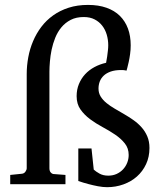

<svg xmlns="http://www.w3.org/2000/svg" viewBox="-20 -757 668 789"><path d="M594.2 -148.9Q594.2 -112.3 580.3 -82.5Q566.4 -52.7 542.7 -31.7Q519 -10.7 487.3 0.7Q455.6 12.2 419.9 12.2Q402.8 12.2 382.3 8.3Q361.8 4.4 343.8 -0.5Q322.8 -5.9 301.8 -13.2V-147H356L365.2 -60.1Q373.5 -52.2 388.7 -43.7Q403.8 -35.2 424.8 -35.2Q443.8 -35.2 459.2 -42.2Q474.6 -49.3 485.6 -61Q496.6 -72.8 502.7 -88.1Q508.8 -103.5 508.8 -120.1Q508.8 -147.9 492.9 -167.7Q477.1 -187.5 453.4 -203.6Q429.7 -219.7 401.9 -234.6Q374 -249.5 350.3 -267.1Q326.7 -284.7 310.8 -307.1Q294.9 -329.6 294.9 -361.8Q294.9 -388.7 304.2 -411.4Q313.5 -434.1 329.6 -451.7Q345.7 -469.2 367.9 -481.2Q390.1 -493.2 416 -499Q418.5 -512.2 420.4 -524.9Q421.9 -536.1 423.3 -548.3Q424.8 -560.5 424.8 -570.8Q424.8 -593.3 418.7 -614.3Q412.6 -635.3 400.1 -651.4Q387.7 -667.5 368.9 -677.2Q350.1 -687 324.2 -687Q293 -687 270.5 -675.3Q248 -663.6 232.4 -644.8Q216.8 -626 207 -601.8Q197.3 -577.6 192.1 -552.7Q187 -527.8 185.1 -504.2Q183.1 -480.5 183.1 -462.9V-65.9Q183.1 -54.7 188 -48.8Q192.9 -43 198.2 -42L249 -38.1V0H22V-38.1L69.8 -43Q79.1 -43.9 84.5 -51.5Q89.8 -59.1 89.8 -65.9V-453.1Q89.8 -487.3 96.2 -521.7Q102.5 -556.2 116 -587.9Q129.4 -619.6 149.9 -646.7Q170.4 -673.8 198.5 -693.8Q226.6 -713.9 262.2 -725.3Q297.9 -736.8 341.8 -736.8Q384.8 -736.8 417.7 -725.1Q450.7 -713.4 472.7 -691.7Q494.6 -669.9 505.9 -639.4Q517.1 -608.9 517.1 -570.8Q517.1 -552.2 514.6 -534.7Q512.2 -517.1 509 -502.7Q505.9 -488.3 503.2 -478.5Q500.5 -468.8 500 -466.8Q498.5 -466.8 493.7 -468Q488.8 -469.2 478 -469.2Q452.6 -469.2 434.8 -462.9Q417 -456.5 406 -446Q395 -435.5 389.9 -421.9Q384.8 -408.2 384.8 -393.1Q384.8 -374.5 393.8 -360.1Q402.8 -345.7 417.5 -333.7Q432.1 -321.8 450.9 -310.8Q469.7 -299.8 489.5 -288.3Q509.3 -276.9 528.1 -263.7Q546.9 -250.5 561.5 -234.1Q576.2 -217.8 585.2 -196.8Q594.2 -175.8 594.2 -148.9Z"/></svg>

Font: BabelStone Ogham
Style: Italic
Weight: 400
Italic angle: -30°
Designer: Andrew West
Foundry: BabelStone
Version: Version 2.02 March 14, 2022